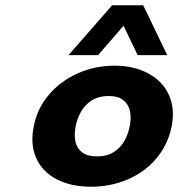

<svg xmlns="http://www.w3.org/2000/svg" viewBox="-20 -699 676 728"><path d="M108 -220Q121 -288 165.5 -340Q210 -392 275 -421Q340 -450 414 -450Q487 -450 541.5 -421Q596 -392 620 -340Q644 -288 631 -220Q617 -151 573.5 -99Q530 -47 465 -19Q400 9 325 9Q250 9 195.5 -19Q141 -47 117.5 -99Q94 -151 108 -220ZM472 -221Q478 -251 473 -276.5Q468 -302 448.5 -318.5Q429 -335 392 -335Q355 -335 329 -319Q303 -303 288 -277Q273 -251 267 -221Q261 -190 265.5 -164.5Q270 -139 290 -122.5Q310 -106 348 -106Q386 -106 411.5 -122.5Q437 -139 451.5 -164.5Q466 -190 472 -221ZM405 -679H523L614 -490H502L434 -631H474L352 -490H240Z"/></svg>

Font: Teachers[wght] Italic
Style: Regular
Weight: 400
Designer: Alfredo Marco Pradil & Chank Diesel
Version: Version 1.000;Glyphs 3.1.2 (3151)